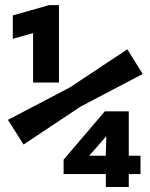

<svg xmlns="http://www.w3.org/2000/svg" viewBox="-20 -748 602 768"><path d="M74.2 -169.9 11.7 -268.6 259.8 -398.4 489.3 -550.8 550.8 -452.1 301.8 -321.3ZM112.3 -418V-645.5L128.9 -620.1L31.2 -592.8V-686.5L176.8 -727.5H215.8V-418ZM403.3 0V-135.7L405.3 -201.2H403.3L364.3 -156.2L337.9 -127V-125H542V-51.8H234.4V-109.4L399.4 -302.7H495.1V0Z"/></svg>

Font: Reddit Mono Black
Style: Regular
Weight: 900
Monospace: yes
Designer: Stephen Hutchings
Foundry: Reddit
Version: Version 1.014